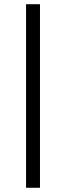

<svg xmlns="http://www.w3.org/2000/svg" viewBox="-20 -720 311 903"><path d="M102.5 163.1V-700.2H168V163.1Z"/></svg>

Font: Elstob 8pt
Style: Regular
Weight: 400
Designer: Peter S. Baker
Version: Version 1.015